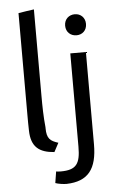

<svg xmlns="http://www.w3.org/2000/svg" viewBox="-63 -821 634 1054"><g transform="rotate(-5 254.0 -294.0)"><path d="M443 -675C443 -710 418 -733 386 -733C354 -733 328 -711 328 -675C328 -639 354 -617 386 -617C418 -617 443 -639 443 -675ZM234 120C225 120 216 119 209 118L199 181C215 187 244 191 260 191C380 188 429 123 429 -12V-521H343V-7C343 88 320 120 234 120ZM235 -38C191 -52 172 -66 172 -124V-129C166 -186 165 -245 165 -304V-779C136 -775 108 -771 79 -766V-208C79 -178 79 -147 80 -118C82 -28 126 5 209 11Z"/></g></svg>

Font: Repo
Style: Regular
Weight: 400
Designer: Stefan Peev
Foundry: Context Ltd
Version: Version 0.000